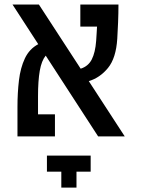

<svg xmlns="http://www.w3.org/2000/svg" viewBox="-20 -606 626 853"><path d="M416 0 183.1 -358.9Q164.6 -336.4 156.7 -291.7Q148.9 -247.1 148.9 -177.7V-98.1H224.1V0H57.6V-130.9Q57.6 -193.4 64.2 -249Q70.8 -304.7 90.6 -346.7Q110.4 -388.7 149.9 -409.7L35.6 -585.9H152.8L338.4 -300.8Q372.1 -311.5 387.7 -342Q403.3 -372.6 407.2 -424.3Q408.2 -439.5 409.2 -455.6Q410.2 -471.7 411.1 -487.8H336.9V-585.9H506.3Q506.3 -547.4 504.6 -506.1Q502.9 -464.8 501 -434.1Q495.6 -347.7 459.7 -304Q423.8 -260.3 374.5 -245.6L534.2 0ZM382.8 85.4V156.7H319.8V227.5H252.4V156.7H188.5V85.4Z"/></svg>

Font: CaskaydiaCove NFP
Style: Regular
Weight: 400
Designer: Aaron Bell
Foundry: Saja Typeworks
Version: Version 2111.001; VTT 6.35;Nerd Fonts 3.1.1